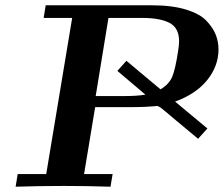

<svg xmlns="http://www.w3.org/2000/svg" viewBox="-20 -706 846 726"><path d="M39.1 0 46.9 -47.9H154.8L252.9 -638.2H145L152.8 -686H554.2Q630.4 -686 683.1 -669.9Q735.8 -653.8 761 -627Q786.1 -600.1 796.1 -574Q806.2 -547.9 806.2 -519Q806.2 -457 764.2 -404.1Q722.2 -351.1 642.1 -321.8L764.2 -220.2L729 -181.2Q691.9 -211.9 644 -252Q598.1 -291 588.6 -298.1Q579.1 -305.2 573.2 -305.2H570.8Q569.8 -305.2 562.5 -304.2Q555.2 -303.2 528.1 -302Q501 -300.8 454.1 -300.8H339.8L297.9 -47.9H405.8L397.9 0Q311 -2.9 222.2 -2.9Q129.9 -2.9 39.1 0ZM341.8 -342.8H451.2Q498 -342.8 529.8 -348.1L423.8 -438L458 -476.1L586.9 -368.2Q619.1 -387.2 631.1 -415.5Q643.1 -443.8 653.8 -515.1Q656.7 -532.2 657.2 -549.8Q657.2 -600.6 621.1 -619.4Q585 -638.2 518.1 -638.2H390.1Z"/></svg>

Font: CMU Serif Extra
Style: BoldSlanted
Weight: 700
Italic angle: -9.46001°
Version: Version 0.7.0